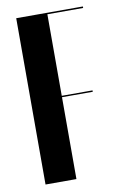

<svg xmlns="http://www.w3.org/2000/svg" viewBox="-81 -747 509 795"><g transform="rotate(-10 173.5 -349.5)"><path d="M325.2 -692.9H174.8V-350.1H304.2V-344.2H174.8V0H44.9V-699.2H325.2Z"/></g></svg>

Font: Moniqa Black Display
Style: Regular
Weight: 900
Designer: Rajesh Rajput
Foundry: Rajesh Rajput
Version: Version 1.000